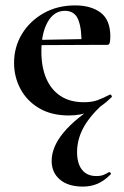

<svg xmlns="http://www.w3.org/2000/svg" viewBox="-20 -415 458 710"><path d="M287 275Q232 275 201.5 249Q171 223 171 180Q171 77 346 -32L357 -27Q308 19 286.5 61Q265 103 265 147Q265 190 283.5 213Q302 236 336 236Q353 236 363.5 231.5Q374 227 382 222Q385 220 388.5 224Q392 228 389 230Q365 254 340.5 264.5Q316 275 287 275ZM235 12Q170 12 124.5 -15Q79 -42 55.5 -86.5Q32 -131 32 -182Q32 -241 61 -289Q90 -337 141 -366Q192 -395 258 -395Q317 -395 352.5 -368Q388 -341 388 -280Q388 -267 386 -258Q384 -249 377 -249H281Q283 -306 270 -340.5Q257 -375 220 -375Q180 -375 156.5 -334Q133 -293 133 -225Q133 -167 151 -125Q169 -83 204 -60Q239 -37 290 -37Q320 -37 340.5 -44.5Q361 -52 386 -65Q388 -67 391.5 -63Q395 -59 393 -56Q356 -19 317.5 -3.5Q279 12 235 12ZM98 -248 97 -267 316 -271V-249Z"/></svg>

Font: Cormorant Infant Light
Style: Bold
Weight: 700
Version: Version 4.001